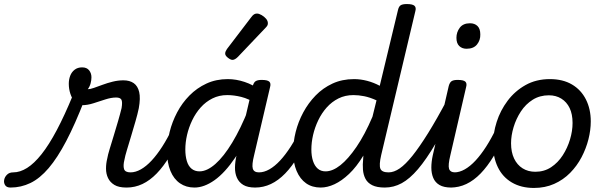

<svg xmlns="http://www.w3.org/2000/svg" viewBox="-201 -910 2991 949"><path d="M-149 17Q-168 17 -175.5 5.5Q-183 -6 -180.5 -20.5Q-178 -35 -166.5 -46.5Q-155 -58 -136 -58Q-102 -58 -67 -80Q-32 -102 4.5 -148Q41 -194 79.5 -266.5Q118 -339 160 -441L217 -417Q170 -296 126.5 -213Q83 -130 39.5 -79Q-4 -28 -50.5 -5.5Q-97 17 -149 17ZM424 17Q386 17 364.5 4Q343 -9 333 -30Q323 -51 323 -76.5Q323 -102 329 -126Q332 -144 341 -173.5Q350 -203 361 -239Q372 -275 382.5 -311Q393 -347 400 -376Q405 -407 399 -417.5Q393 -428 373 -428Q349 -428 319.5 -418.5Q290 -409 260.5 -399.5Q231 -390 203 -390Q184 -390 169.5 -406Q155 -422 147 -446Q139 -470 139 -496Q139 -517 146 -535.5Q153 -554 168 -565.5Q183 -577 205 -577Q228 -577 239.5 -562.5Q251 -548 251 -528Q251 -514 247 -498.5Q243 -483 233 -469Q244 -469 263 -475.5Q282 -482 306 -491Q330 -500 356.5 -506.5Q383 -513 409 -513Q440 -513 460 -499Q480 -485 487 -455Q494 -425 485 -375Q479 -346 468.5 -310Q458 -274 447 -237Q436 -200 426.5 -169Q417 -138 414 -120Q407 -92 412 -75Q417 -58 444 -58Q458 -58 464.5 -46.5Q471 -35 469 -20.5Q467 -6 456 5.5Q445 17 424 17Z M425 17Q411 17 404.5 5.5Q398 -6 399.5 -20.5Q401 -35 412 -46.5Q423 -58 444 -58Q469 -58 495.5 -73Q522 -88 548.5 -116.5Q575 -145 601 -185.5Q627 -226 652 -278Q659 -292 672 -291.5Q685 -291 695 -282Q705 -273 699 -259Q670 -191 638.5 -139Q607 -87 573.5 -52.5Q540 -18 503 -0.5Q466 17 425 17Z M760 17Q719 17 688.5 -4Q658 -25 641.5 -65Q625 -105 625 -160Q625 -208 637.5 -258Q650 -308 674.5 -354.5Q699 -401 735.5 -438Q772 -475 819.5 -497Q867 -519 925 -519Q966 -519 1008 -505Q1050 -491 1085 -465L1073 -394Q1028 -422 991.5 -431Q955 -440 922 -440Q882 -440 849 -423.5Q816 -407 791 -379Q766 -351 749 -315.5Q732 -280 723.5 -243Q715 -206 715 -171Q715 -139 722.5 -114Q730 -89 746 -76Q762 -63 785 -63Q822 -63 863.5 -99.5Q905 -136 947 -205.5Q989 -275 1028 -373L1057 -325Q1013 -207 962 -131.5Q911 -56 859.5 -19.5Q808 17 760 17ZM1060 17Q1023 17 1001.5 4Q980 -9 970 -31.5Q960 -54 960.5 -82.5Q961 -111 968 -142L1048 -484Q1053 -503 1063 -509Q1073 -515 1092 -515Q1121 -515 1130 -506.5Q1139 -498 1134 -480L1055 -143Q1043 -95 1048.5 -76.5Q1054 -58 1079 -58Q1093 -58 1099.5 -46.5Q1106 -35 1104 -20.5Q1102 -6 1091.5 5.5Q1081 17 1060 17Z M1060 17Q1046 17 1039.5 5.5Q1033 -6 1034.5 -20.5Q1036 -35 1047 -46.5Q1058 -58 1079 -58Q1104 -58 1130.5 -73Q1157 -88 1183.5 -116.5Q1210 -145 1236 -185.5Q1262 -226 1287 -278Q1294 -292 1307 -291.5Q1320 -291 1330 -282Q1340 -273 1334 -259Q1305 -191 1273.5 -139Q1242 -87 1208.5 -52.5Q1175 -18 1138 -0.5Q1101 17 1060 17Z M948 -614Q939 -614 925.5 -624.5Q912 -635 912 -645Q912 -651 914.5 -656.5Q917 -662 921 -668L1040 -824Q1048 -835 1054.5 -839Q1061 -843 1069 -843Q1079 -843 1092 -835.5Q1105 -828 1114 -817.5Q1123 -807 1123 -795Q1123 -788 1120 -783Q1117 -778 1111 -772L975 -629Q960 -614 948 -614Z M1384 17Q1342 17 1312 -4Q1282 -25 1265 -65Q1248 -105 1248 -160Q1248 -208 1260.5 -258Q1273 -308 1298 -354.5Q1323 -401 1359 -438Q1395 -475 1442.5 -497Q1490 -519 1549 -519Q1581 -519 1613.5 -510.5Q1646 -502 1676 -486L1766 -860Q1770 -878 1779.5 -884Q1789 -890 1810 -890Q1838 -890 1847.5 -881.5Q1857 -873 1852 -855L1683 -143Q1672 -95 1679 -76.5Q1686 -58 1720 -58Q1730 -58 1735 -46.5Q1740 -35 1738 -20.5Q1736 -6 1727 5.5Q1718 17 1701 17Q1662 17 1639 5.5Q1616 -6 1605.5 -26Q1595 -46 1593 -71.5Q1591 -97 1594 -124L1595 -141Q1561 -85 1524.5 -50.5Q1488 -16 1452.5 0.5Q1417 17 1384 17ZM1408 -63Q1443 -63 1481.5 -93.5Q1520 -124 1561 -184Q1602 -244 1640 -333L1660 -414Q1627 -429 1599 -434.5Q1571 -440 1546 -440Q1505 -440 1472 -423.5Q1439 -407 1414 -379Q1389 -351 1372 -315.5Q1355 -280 1346.5 -243Q1338 -206 1338 -171Q1338 -139 1346 -114.5Q1354 -90 1369.5 -76.5Q1385 -63 1408 -63Z M1701 17Q1687 17 1680.5 5.5Q1674 -6 1675.5 -20.5Q1677 -35 1688 -46.5Q1699 -58 1720 -58Q1746 -58 1774.5 -77.5Q1803 -97 1837.5 -140Q1872 -183 1915 -252Q1958 -321 2011 -421Q2019 -435 2032.5 -434Q2046 -433 2055 -423.5Q2064 -414 2058 -401Q2000 -282 1953 -202Q1906 -122 1865 -74Q1824 -26 1784.5 -4.5Q1745 17 1701 17Z M2030 17Q1993 17 1971.5 4.5Q1950 -8 1940.5 -30.5Q1931 -53 1931 -81.5Q1931 -110 1938 -142L2017 -485Q2022 -503 2031.5 -509Q2041 -515 2061 -515Q2090 -515 2099 -506.5Q2108 -498 2103 -480L2025 -143Q2013 -94 2018.5 -76Q2024 -58 2049 -58Q2063 -58 2070 -46.5Q2077 -35 2075 -20.5Q2073 -6 2062 5.5Q2051 17 2030 17ZM2105 -669Q2083 -669 2069 -682.5Q2055 -696 2055 -723Q2055 -751 2071.5 -773Q2088 -795 2122 -795Q2145 -795 2159 -781.5Q2173 -768 2173 -740Q2174 -712 2157 -690.5Q2140 -669 2105 -669Z M2026 17Q2012 17 2005.5 5.5Q1999 -6 2000.5 -20.5Q2002 -35 2013 -46.5Q2024 -58 2045 -58Q2070 -58 2096.5 -73Q2123 -88 2149.5 -116.5Q2176 -145 2202 -185.5Q2228 -226 2253 -278Q2260 -292 2273 -291.5Q2286 -291 2296 -282Q2306 -273 2300 -259Q2271 -191 2239.5 -139Q2208 -87 2174.5 -52.5Q2141 -18 2104 -0.5Q2067 17 2026 17Z M2438 19Q2375 19 2329 -8Q2283 -35 2259.5 -84Q2236 -133 2236 -197Q2236 -251 2254 -307.5Q2272 -364 2308 -412Q2344 -460 2396.5 -489.5Q2449 -519 2517 -519Q2581 -519 2626 -492.5Q2671 -466 2695 -418.5Q2719 -371 2719 -310Q2719 -267 2707.5 -221.5Q2696 -176 2673.5 -133Q2651 -90 2617 -55.5Q2583 -21 2538 -1Q2493 19 2438 19ZM2445 -61Q2489 -61 2523 -83.5Q2557 -106 2580.5 -142.5Q2604 -179 2616.5 -221Q2629 -263 2629 -302Q2629 -346 2614.5 -376Q2600 -406 2573.5 -422.5Q2547 -439 2512 -439Q2467 -439 2432 -417Q2397 -395 2373.5 -359Q2350 -323 2337.5 -281.5Q2325 -240 2325 -202Q2325 -158 2340 -126.5Q2355 -95 2382 -78Q2409 -61 2445 -61Z"/></svg>

Font: Playwrite AT
Style: Italic
Weight: 400
Italic angle: -13.0072°
Designer: Veronika Burian, José Scaglione
Foundry: TypeTogether
Version: Version 1.002